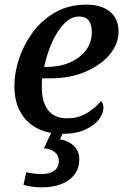

<svg xmlns="http://www.w3.org/2000/svg" viewBox="-20 -566 545 826"><path d="M245 10Q189 10 143 -12.5Q97 -35 69.5 -81Q42 -127 42 -197Q42 -253 62 -313.5Q82 -374 121 -427Q160 -480 218 -513Q276 -546 352 -546Q417 -546 453.5 -515.5Q490 -485 490 -430Q490 -377 452 -331.5Q414 -286 348 -257.5Q282 -229 197 -229H162Q160 -219 160 -208.5Q160 -198 160 -189Q160 -126 187.5 -91.5Q215 -57 269 -57Q318 -57 355.5 -80.5Q393 -104 414 -131Q425 -123 425 -102Q425 -79 406 -53Q387 -27 347 -8.5Q307 10 245 10ZM180 -278Q236 -278 280 -297Q324 -316 349.5 -349.5Q375 -383 375 -428Q375 -495 320 -495Q292 -495 268.5 -475.5Q245 -456 225.5 -424.5Q206 -393 192 -354.5Q178 -316 170 -278ZM160 240Q119 240 81 229L93 175Q130 183 159 183Q190 183 211.5 169.5Q233 156 233 125Q233 102 215 88Q197 74 169 72L207 -9H257L238 34Q275 39 298 62Q321 85 321 117Q321 160 299 187Q277 214 241 227Q205 240 160 240Z"/></svg>

Font: Noto Serif Medium
Style: Italic
Weight: 500
Italic angle: -12°
Designer: Monotype Design Team
Foundry: Monotype Imaging Inc.
Version: Version 2.014; ttfautohint (v1.8.4.7-5d5b)